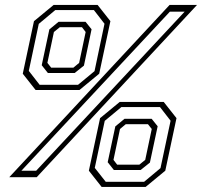

<svg xmlns="http://www.w3.org/2000/svg" viewBox="-20 -720 820 780"><path d="M17.5 0 669 -700H780.5L129 0ZM67 -26.5H127L730 -672.5H670ZM124.5 -354.5 72.5 -420.5 118 -634 198 -700H376.5L428.5 -634L383 -420.5L303 -354.5ZM141 -375.5H297L364 -431L404.5 -623.5L361.5 -679H204.5L137.5 -623L97 -432ZM174.5 -423.5 149.5 -455 180.5 -600.5 218 -631.5H327.5L352 -601L321 -453.5L283.5 -423.5ZM188 -445H278L301.5 -464.5L328 -590L313 -609.5H223L199 -590L172.5 -464.5ZM393 39.5 341 -26.5 386.5 -240 466.5 -306H645L697 -240L651.5 -26.5L571.5 39.5ZM409.5 18.5H565.5L632 -37L673 -229.5L630 -285H473L405.5 -229L365 -38ZM442.5 -29.5 417.5 -61 448.5 -206.5 486 -237.5H596L620.5 -207L589 -59.5L551.5 -29.5ZM456 -51H546L570 -70.5L596.5 -196L581 -215.5H491L467.5 -196L441 -70.5Z"/></svg>

Font: Tourney Light
Style: Italic
Weight: 300
Italic angle: -12°
Version: Version 1.015